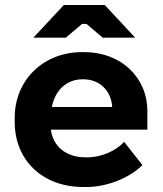

<svg xmlns="http://www.w3.org/2000/svg" viewBox="-20 -739 652 770"><path d="M522 -588 400 -719H236L114 -588H244L309 -643H327L392 -588ZM314 11H327C409 11 501 -26 551 -77L478 -170C446 -136 391 -108 329 -108H323C246 -108 193 -151 184 -219H571V-293C571 -429 465 -530 318 -530H309C155 -530 39 -419 39 -267V-250C39 -95 152 11 314 11ZM188 -310C201 -379 249 -421 311 -421H314C380 -421 426 -375 430 -310Z"/></svg>

Font: Fixel Display Bold
Style: Bold
Weight: 700
Designer: AlfaBravo + MacPaw
Foundry: Kyrylo Tkachov, Marchela Mozhyna, Serhii Makarenko, Maria Weinstein, Zakhar Kryvoshyya
Version: Version 1.211